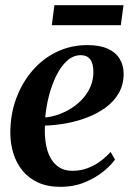

<svg xmlns="http://www.w3.org/2000/svg" viewBox="-20 -712 510 743"><path d="M425 -94.5Q410.5 -73.5 380.8 -49Q351 -24.5 308.8 -6.8Q266.5 11 213.5 11Q163 11 126.2 -6.2Q89.5 -23.5 66 -53Q42.5 -82.5 31.2 -120Q20 -157.5 20 -198.5Q20 -269 42.5 -330.2Q65 -391.5 105 -438.2Q145 -485 199.5 -511.2Q254 -537.5 318 -537.5Q366.5 -537.5 397.5 -523.2Q428.5 -509 443.2 -484.2Q458 -459.5 458.5 -427.5Q458.5 -384 439.2 -351Q420 -318 387.5 -294.8Q355 -271.5 315 -256.5Q275 -241.5 233 -234.2Q191 -227 154 -226Q152 -191.5 156.8 -159.8Q161.5 -128 174 -103.8Q186.5 -79.5 207.8 -65.2Q229 -51 260 -51Q291.5 -51 318.2 -61Q345 -71 367.5 -87.5Q390 -104 408 -124ZM293 -498.5Q263.5 -498.5 239.5 -476.8Q215.5 -455 198 -419.5Q180.5 -384 169.5 -341.5Q158.5 -299 155 -257.5Q182.5 -260 209.5 -270Q236.5 -280 260.2 -295.8Q284 -311.5 302.5 -332.8Q321 -354 331.2 -379.5Q341.5 -405 341.5 -434.5Q341 -467.5 328.5 -483Q316 -498.5 293 -498.5ZM190.5 -692H458L447.5 -614.5H180.5Z"/></svg>

Font: Merriweather 96pt SemiBold
Style: Italic
Weight: 600
Italic angle: -7.8°
Version: Version 2.101